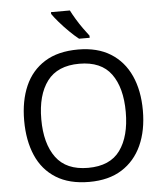

<svg xmlns="http://www.w3.org/2000/svg" viewBox="-62 -998 905 1062"><g transform="rotate(-5 390.5 -467.0)"><path d="M720 -358Q720 -247 682.5 -164.5Q645 -82 572 -36Q499 10 391 10Q280 10 206.5 -36Q133 -82 97 -165Q61 -248 61 -359Q61 -469 97 -551Q133 -633 206.5 -679Q280 -725 392 -725Q499 -725 572 -679.5Q645 -634 682.5 -551.5Q720 -469 720 -358ZM156 -358Q156 -223 213 -145.5Q270 -68 391 -68Q513 -68 569 -145.5Q625 -223 625 -358Q625 -493 569 -569.5Q513 -646 392 -646Q271 -646 213.5 -569.5Q156 -493 156 -358ZM366 -944Q377 -922 393.5 -894.5Q410 -867 428.5 -841Q447 -815 462 -796V-784H403Q380 -802 351 -830.5Q322 -859 297.5 -887.5Q273 -916 261 -934V-944Z"/></g></svg>

Font: Noto Sans Medefaidrin
Style: Regular
Weight: 400
Designer: Dalton Maag Ltd
Foundry: Dalton Maag Ltd
Version: Version 1.002; ttfautohint (v1.8.4.7-5d5b)